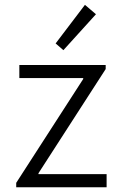

<svg xmlns="http://www.w3.org/2000/svg" viewBox="-20 -789 518 809"><path d="M48.3 -18.6 330.6 -456.1V-460H61.5V-515.1H425.3V-498L142.1 -59.1V-55.2H429.2V0H48.3ZM214.4 -606 337.9 -768.6 384.3 -729 247.1 -577.6Z"/></svg>

Font: Reddit Sans Light
Style: Regular
Weight: 300
Designer: Stephen Hutchings
Foundry: Reddit
Version: Version 1.013